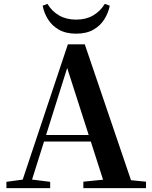

<svg xmlns="http://www.w3.org/2000/svg" viewBox="-20 -974 786 994"><path d="M200.9 -944.5 225.6 -954Q248.6 -915.4 286.1 -893.9Q323.5 -872.4 374 -872.4Q424.7 -872.4 461.8 -893.9Q499 -915.4 522.7 -954L548.4 -944.5Q540.9 -907.7 520.4 -874.4Q499.8 -841.1 463.7 -820.4Q427.6 -799.7 374 -799.7Q321 -799.7 284.9 -820.4Q248.8 -841.1 228.2 -874.4Q207.6 -907.7 200.9 -944.5ZM13.2 0V-32.6L112.6 -46.3H131.1L239.8 -32.6V0ZM82.8 0 331.4 -744.6H418.9L672.2 0H527.6L316.7 -656.5H337.4L334.2 -642.5L132 0ZM193.5 -241.1 200.6 -275H517.8L524.9 -241.1ZM411.5 0V-33.4L546.7 -47H597.4L736 -33.4V0Z"/></svg>

Font: Noto Serif TC
Style: Regular
Weight: 200
Designer: Ryoko NISHIZUKA 西塚涼子 (kana & ideographs); Frank Grießhammer (Latin, Greek & Cyrillic); Wenlong ZHANG 张文龙 (bopomofo); San
Foundry: Adobe
Version: Version 2.001;hotconv 1.1.0;makeotfexe 2.6.0